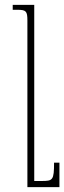

<svg xmlns="http://www.w3.org/2000/svg" viewBox="-20 -512 263 785"><path d="M223 153H201C201 225 196 228 150 228H120V-492H32V-472H51C87 -472 92 -466 92 -428V253H223Z"/></svg>

Font: Noto Serif Armenian SemiCondensed Thin
Style: Regular
Weight: 100
Width: 4
Designer: Monotype Design Team
Foundry: Monotype Imaging Inc.
Version: Version 2.008